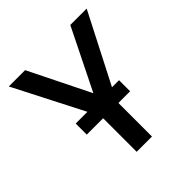

<svg xmlns="http://www.w3.org/2000/svg" viewBox="-192 -874 1022 1022"><g transform="rotate(-45 319.0 -363.5)"><path d="M149.1 -727.3 319.2 -383.5 489.3 -727.3H612.6L376.8 -267.8V0H261.7V-267.8L26.3 -727.3ZM464.8 -335.9V-252.5H138.5V-335.9Z"/></g></svg>

Font: Interface Medium
Style: Regular
Weight: 500
Designer: Rasmus Andersson
Foundry: rsms
Version: Version 1.8